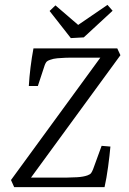

<svg xmlns="http://www.w3.org/2000/svg" viewBox="-20 -766 528 786"><path d="M38 0 25 -29 401 -544 411 -530H269Q263 -530 247.5 -529.5Q232 -529 215 -527.5Q198 -526 185 -521Q173 -517 169 -511Q165 -505 163 -499L135 -414H98Q100 -450 105 -490.5Q110 -531 117 -568H460L473 -540L96 -24L83 -39H254Q271 -39 296 -40.5Q321 -42 338 -48Q349 -52 353 -57.5Q357 -63 361 -73L396 -169L432 -166Q429 -131 422.5 -83Q416 -35 408 0ZM441 -722 323 -613 270 -610 183 -721 207 -744 300 -664 420 -746Z"/></svg>

Font: Rasa Light
Style: Italic
Weight: 300
Italic angle: -7.10001°
Designer: Anna Giedrys (Yrsa+Rasa design), David Brezina (Yrsa art-direction, Rasa art-direction, design)
Foundry: Rosetta Type Foundry
Version: Version 2.004